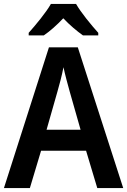

<svg xmlns="http://www.w3.org/2000/svg" viewBox="-20 -957 647 977"><path d="M367 -937H239C215 -894 161 -829 126 -790V-777H203C234 -798 269 -829 302 -864C335 -829 371 -799 402 -777H480V-790C444 -830 392 -893 367 -937ZM475 0H607L376 -716H229L0 0H132L189 -190H418ZM335 -490 390 -297H217L272 -490C281 -520 296 -577 303 -615C310 -581 326 -522 335 -490Z"/></svg>

Font: Noto Sans Thai SemCond SemBd
Style: Regular
Weight: 600
Width: 4
Designer: Monotype Design Team
Foundry: Monotype Imaging Inc.
Version: Version 2.002